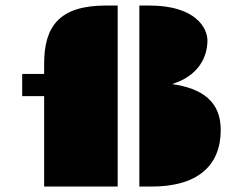

<svg xmlns="http://www.w3.org/2000/svg" viewBox="-20 -685 872 705"><path d="M491.7 0H536.6C704.6 0 790.5 -75.7 790.5 -208C790.5 -312.5 722.7 -360.4 610.8 -376.5H612.3C707 -405.8 741.7 -473.6 741.7 -536.6C741.7 -581.1 699.2 -664.6 529.3 -664.6H491.7ZM142.1 0H412.1V-664.6H368.2C199.2 -664.6 142.1 -589.4 142.1 -451.2V-413.6H61.5V-332H142.1Z"/></svg>

Font: Plaster
Style: Regular
Weight: 400
Designer: Eben Sorkin
Foundry: Eben Sorkin
Version: Version 1.007